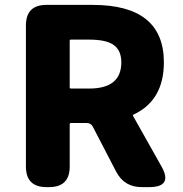

<svg xmlns="http://www.w3.org/2000/svg" viewBox="-20 -765 748 785"><path d="M170 0Q86 0 86 -84V-661Q86 -745 170 -745H359Q650 -745 650 -510Q650 -355 527 -297Q522 -295 524 -291L640 -85Q688 0 590 0H559Q488 0 455 -63L359 -248Q351 -262 335 -262H270Q265 -262 265 -257V-84Q265 0 181 0ZM265 -408Q265 -403 270 -403H345Q476 -403 476 -510Q476 -561 442 -583Q411 -603 345 -603H270Q265 -603 265 -598Z"/></svg>

Font: Resource Han Rounded KR Heavy
Style: Regular
Weight: 900
Designer: Cyano Hao (round all glyphs); Ryoko NISHIZUKA 西塚涼子 (kana, bopomofo & ideographs); Paul D. Hunt (Latin, Greek & Cyrillic)
Foundry: Cyano Hao
Version: 0.990